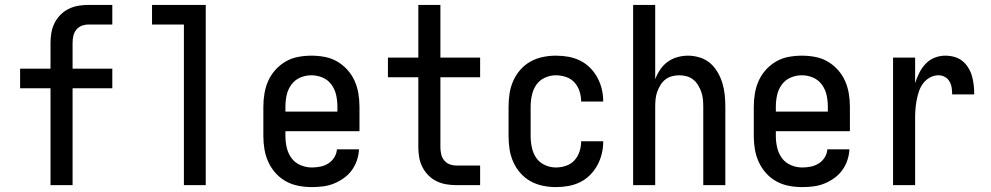

<svg xmlns="http://www.w3.org/2000/svg" viewBox="-20 -755 4040 783"><path d="M186 0V-395H62V-475H186V-580Q186 -601 189.5 -621.5Q193 -642 202.5 -661Q212 -680 227 -695Q242 -710 260.5 -719Q279 -728 299.5 -731.5Q320 -735 341 -735H438V-655H341Q327 -655 313.5 -650Q300 -645 291 -633.5Q282 -622 279 -608Q276 -594 276 -580V-475H438V-395H276V0Z M730 0V-655H600V-735H819V0Z M1252 8Q1225 8 1198 3Q1171 -2 1147 -15Q1123 -28 1104.5 -48.5Q1086 -69 1074.5 -94Q1063 -119 1058.5 -146Q1054 -173 1054 -200V-320Q1054 -347 1058.5 -374Q1063 -401 1074 -425.5Q1085 -450 1103.5 -470.5Q1122 -491 1145.5 -504.5Q1169 -518 1196 -523Q1223 -528 1250 -528Q1277 -528 1304 -523Q1331 -518 1354.5 -504.5Q1378 -491 1396.5 -470.5Q1415 -450 1426 -425.5Q1437 -401 1441.5 -374Q1446 -347 1446 -320V-220H1144V-200Q1144 -176 1149.5 -152.5Q1155 -129 1169 -110Q1183 -91 1205.5 -81.5Q1228 -72 1252 -72Q1269 -72 1286.5 -75.5Q1304 -79 1319 -88.5Q1334 -98 1343.5 -113.5Q1353 -129 1354 -146H1444Q1443 -123 1435.5 -101Q1428 -79 1414.5 -60.5Q1401 -42 1382 -28.5Q1363 -15 1342 -6.5Q1321 2 1298 5Q1275 8 1252 8ZM1356 -300V-320Q1356 -344 1351 -367Q1346 -390 1332 -409.5Q1318 -429 1296 -438.5Q1274 -448 1250 -448Q1226 -448 1204 -438.5Q1182 -429 1168 -409.5Q1154 -390 1149 -367Q1144 -344 1144 -320V-300Z M1841 0Q1820 0 1799.5 -3.5Q1779 -7 1760.5 -16Q1742 -25 1727 -40Q1712 -55 1702.5 -74Q1693 -93 1689.5 -113.5Q1686 -134 1686 -155V-440H1562V-520H1686V-735H1776V-520H1938V-440H1776V-155Q1776 -141 1779 -127Q1782 -113 1791 -101.5Q1800 -90 1813.5 -85Q1827 -80 1841 -80H1938V0Z M2247 8Q2220 8 2193.5 2.5Q2167 -3 2143.5 -16Q2120 -29 2102 -49.5Q2084 -70 2073 -95Q2062 -120 2058 -146.5Q2054 -173 2054 -200V-320Q2054 -347 2058 -373.5Q2062 -400 2073 -425Q2084 -450 2102 -470.5Q2120 -491 2143.5 -504Q2167 -517 2193.5 -522.5Q2220 -528 2247 -528Q2273 -528 2298 -523.5Q2323 -519 2345.5 -508Q2368 -497 2386 -479Q2404 -461 2416 -439Q2428 -417 2434 -392.5Q2440 -368 2440 -342V-341H2350V-342Q2350 -362 2343.5 -382.5Q2337 -403 2323 -418.5Q2309 -434 2288.5 -441Q2268 -448 2247 -448Q2224 -448 2202 -438Q2180 -428 2167 -409Q2154 -390 2149 -366.5Q2144 -343 2144 -320V-200Q2144 -177 2149 -153.5Q2154 -130 2167 -111Q2180 -92 2202 -82Q2224 -72 2247 -72Q2268 -72 2288.5 -79Q2309 -86 2323 -101.5Q2337 -117 2343.5 -137.5Q2350 -158 2350 -178V-179H2440V-178Q2440 -152 2434 -127.5Q2428 -103 2416 -81Q2404 -59 2386 -41Q2368 -23 2345.5 -12Q2323 -1 2298 3.5Q2273 8 2247 8Z M2562 0V-735H2652V-432Q2660 -453 2672.5 -471.5Q2685 -490 2703 -503Q2721 -516 2742.5 -522Q2764 -528 2786 -528Q2810 -528 2834 -520.5Q2858 -513 2876 -497.5Q2894 -482 2906.5 -460.5Q2919 -439 2926 -416Q2933 -393 2935.5 -368.5Q2938 -344 2938 -320V0H2848V-320Q2848 -335 2846.5 -350.5Q2845 -366 2840 -380Q2835 -394 2827 -407.5Q2819 -421 2807 -430.5Q2795 -440 2780 -444Q2765 -448 2750 -448Q2735 -448 2720 -444Q2705 -440 2693 -430.5Q2681 -421 2673 -407.5Q2665 -394 2660 -380Q2655 -366 2653.5 -350.5Q2652 -335 2652 -320V0Z M3252 8Q3225 8 3198 3Q3171 -2 3147 -15Q3123 -28 3104.5 -48.5Q3086 -69 3074.5 -94Q3063 -119 3058.5 -146Q3054 -173 3054 -200V-320Q3054 -347 3058.5 -374Q3063 -401 3074 -425.5Q3085 -450 3103.5 -470.5Q3122 -491 3145.5 -504.5Q3169 -518 3196 -523Q3223 -528 3250 -528Q3277 -528 3304 -523Q3331 -518 3354.5 -504.5Q3378 -491 3396.5 -470.5Q3415 -450 3426 -425.5Q3437 -401 3441.5 -374Q3446 -347 3446 -320V-220H3144V-200Q3144 -176 3149.5 -152.5Q3155 -129 3169 -110Q3183 -91 3205.5 -81.5Q3228 -72 3252 -72Q3269 -72 3286.5 -75.5Q3304 -79 3319 -88.5Q3334 -98 3343.5 -113.5Q3353 -129 3354 -146H3444Q3443 -123 3435.5 -101Q3428 -79 3414.5 -60.5Q3401 -42 3382 -28.5Q3363 -15 3342 -6.5Q3321 2 3298 5Q3275 8 3252 8ZM3356 -300V-320Q3356 -344 3351 -367Q3346 -390 3332 -409.5Q3318 -429 3296 -438.5Q3274 -448 3250 -448Q3226 -448 3204 -438.5Q3182 -429 3168 -409.5Q3154 -390 3149 -367Q3144 -344 3144 -320V-300Z M3622 0V-520H3712V-416Q3719 -438 3729 -458Q3739 -478 3754.5 -494.5Q3770 -511 3791 -519.5Q3812 -528 3835 -528Q3854 -528 3872 -523Q3890 -518 3904.5 -506.5Q3919 -495 3929 -478.5Q3939 -462 3944 -444Q3949 -426 3951 -407.5Q3953 -389 3953 -370H3863Q3863 -384 3861 -397.5Q3859 -411 3852 -423Q3845 -435 3833 -441.5Q3821 -448 3807 -448Q3789 -448 3772.5 -439Q3756 -430 3745 -415.5Q3734 -401 3728 -383.5Q3722 -366 3718.5 -348Q3715 -330 3713.5 -312Q3712 -294 3712 -276V0Z"/></svg>

Font: Iosevka SS10 Medium
Style: Regular
Weight: 500
Monospace: yes
Designer: Belleve Invis
Foundry: Belleve Invis
Version: Version 28.0.6; ttfautohint (v1.8.4)